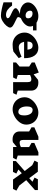

<svg xmlns="http://www.w3.org/2000/svg" viewBox="1640 -2240 865 4185"><g transform="rotate(90 2072.5 -147.5)"><path d="M544 -435Q558 -405 558 -373Q558 -313 506.5 -257Q455 -201 379 -172Q352 -140 352 -112Q352 -98 373.5 -84.5Q395 -71 440 -51Q508 -20 544.5 6Q581 32 581 66Q581 98 540.5 146Q500 194 440 229.5Q380 265 323 265Q260 265 174 246Q88 227 31 208V22H101Q147 87 195.5 120.5Q244 154 305 154Q336 154 357 142.5Q378 131 378 117Q378 95 352.5 77.5Q327 60 275 37Q218 11 188.5 -9.5Q159 -30 159 -58Q159 -82 197.5 -107Q236 -132 289 -151Q280 -150 262 -150Q200 -150 147 -174.5Q94 -199 63.5 -239.5Q33 -280 33 -326Q33 -383 77 -435Q121 -487 190 -519Q259 -551 330 -551Q413 -551 475 -511H643V-435ZM319 -273Q379 -273 379 -326Q379 -371 349.5 -397.5Q320 -424 271 -424Q213 -424 213 -373Q213 -329 242.5 -301Q272 -273 319 -273Z M1248 -240H891Q902 -187 932 -155.5Q962 -124 1010 -124Q1081 -124 1217 -185L1247 -123L1103 -7Q1040 10 952 10Q877 10 817 -24.5Q757 -59 723.5 -119Q690 -179 690 -253Q690 -333 742 -401.5Q794 -470 872 -510.5Q950 -551 1023 -551Q1131 -551 1190.5 -469.5Q1250 -388 1248 -240ZM885 -314H1063Q1057 -371 1036 -398.5Q1015 -426 969 -426Q928 -426 907.5 -398.5Q887 -371 885 -314Z M2009 -1H1770V-315Q1770 -360 1756.5 -379Q1743 -398 1710 -398Q1663 -398 1615 -371V-103L1705 -74L1669 -1H1341V-65L1430 -141V-351L1341 -408V-472L1561 -560L1601 -448L1719 -543Q1746 -551 1782 -551Q1861 -551 1908 -509.5Q1955 -468 1955 -397V-102L2045 -74Z M2696 -288Q2696 -209 2644 -140Q2592 -71 2513.5 -30.5Q2435 10 2362 10Q2287 10 2227 -24.5Q2167 -59 2133.5 -119Q2100 -179 2100 -253Q2100 -333 2152 -401.5Q2204 -470 2282 -510.5Q2360 -551 2433 -551Q2509 -551 2569 -516.5Q2629 -482 2662.5 -421.5Q2696 -361 2696 -288ZM2300 -301Q2300 -220 2331.5 -167.5Q2363 -115 2420 -115Q2457 -115 2476.5 -147Q2496 -179 2496 -241Q2496 -322 2464.5 -374Q2433 -426 2375 -426Q2339 -426 2319.5 -394.5Q2300 -363 2300 -301Z M3422 0H3184V-81L3081 3Q3054 11 3018 11Q2939 11 2892 -30.5Q2845 -72 2845 -143V-350L2756 -401V-464L2960 -552H3030V-226Q3030 -181 3043.5 -162Q3057 -143 3091 -143Q3137 -143 3185 -170V-350L3096 -401V-464L3299 -552H3370V-102L3459 -73Z M4099 1H3893L3756 -190L3675 -116L3763 -71L3727 2H3491V-62L3708 -253L3581 -418L3481 -467L3517 -540H3723L3864 -352L3941 -423L3851 -468L3888 -541H4123V-477L3907 -287L4023 -137L4135 -72Z"/></g></svg>

Font: Inknut Antiqua ExtraBold
Style: Regular
Weight: 800
Designer: Claus Eggers Sørensen
Foundry: Claus Eggers Sørensen
Version: Version 1.003; ttfautohint (v1.8.2) -l 8 -r 50 -G 200 -x 14 